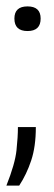

<svg xmlns="http://www.w3.org/2000/svg" viewBox="-27 -450 169 600"><path d="M-7 130Q20 62 24.5 20Q29 -22 29 -53H85Q85 8 70.5 51.5Q56 95 33 130ZM59 -353Q18 -353 18 -392Q18 -430 59 -430Q100 -430 100 -392Q100 -353 59 -353Z"/></svg>

Font: Bricolage Grotesque 48pt ExtraLight
Style: Regular
Weight: 200
Designer: Mathieu Triay
Foundry: Atelier Triay
Version: Version 1.000; ttfautohint (v1.8.4.7-5d5b);gftools[0.9.32]